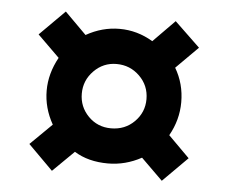

<svg xmlns="http://www.w3.org/2000/svg" viewBox="-41 -629 652 550"><g transform="rotate(5 285.5 -353.5)"><path d="M56 -196 118 -257Q92 -303 92 -353Q92 -402 118 -449L55 -511L127 -583L189 -521Q235 -547 285 -547Q336 -547 381 -520L443 -583L516 -513L453 -450Q479 -406 479 -353Q479 -302 453 -256L514 -195L443 -124L381 -185Q335 -160 285 -160Q228 -160 188 -185L127 -125ZM379 -353Q379 -392 351.5 -419Q324 -446 285 -446Q247 -446 220 -418.5Q193 -391 193 -353Q193 -315 219.5 -288Q246 -261 285 -261Q325 -261 352 -288Q379 -315 379 -353Z"/></g></svg>

Font: OpenSansMMV
Style: Bold
Weight: 700
Foundry: Ascender Corporation
Version: Version 4.001